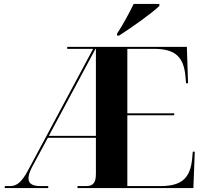

<svg xmlns="http://www.w3.org/2000/svg" viewBox="-20 -951 1037 971"><path d="M572 -781V-771H582C645 -811 751 -886 786 -921V-931H656C634 -886 601 -824 572 -781ZM4 0H224V-10H184C145 -10 124 -22 124 -49C124 -61 129 -81 140 -102L222 -254H465V-70C465 -17 442 -10 414 -10H372V0H958L965 -184H955L952 -151C943 -49 898 -10 792 -10H624V-368H861V-378H624V-704H758C865 -704 909 -665 918 -564L921 -530H931L925 -714H320V-704H451L121 -88C92 -34 67 -10 32 -10H4ZM227 -264 463 -704H465V-264Z"/></svg>

Font: Noto Serif Display
Style: Bold
Weight: 700
Designer: Monotype Design Team
Foundry: Monotype Imaging Inc.
Version: Version 2.009